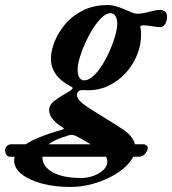

<svg xmlns="http://www.w3.org/2000/svg" viewBox="-158 -453 683 763"><path d="M-117.9 169.9Q-128.2 169.9 -133 161.4Q-137.7 152.8 -137.7 145.5Q-137.7 134.4 -130.6 127.4Q-123.5 120.3 -112.9 120.3H411.4Q418.9 120.3 424.2 125Q429.5 129.6 429.5 135.3Q429.5 136.3 429 137.2Q428.5 138.1 428.5 139.9Q426 149.9 416.8 159.9Q407.7 169.9 393.4 169.9ZM121.2 290Q59.1 290 8.7 276.5Q-41.6 263 -71.7 239.3Q-101.7 215.6 -101.7 185.7Q-101.7 157.8 -75.7 135.3Q-49.6 112.7 -6.5 94.7Q36.7 76.7 89.1 62.5Q101.2 58.7 91.1 53.5Q70.7 41.9 54 23.5Q37.3 5.1 37.3 -15Q37.3 -37.2 60.8 -54.4Q84.4 -71.5 117.7 -90Q124.3 -94.1 127.4 -97.6Q130.6 -101 130.6 -102.8Q130.6 -106.6 120.9 -111.2Q103.4 -119.6 85.3 -134.7Q67.3 -149.7 55.8 -171.3Q44.3 -192.9 44.3 -219Q44.3 -250.5 58.9 -287.4Q73.5 -324.2 101.6 -357.5Q129.6 -390.8 172 -411.8Q214.4 -432.9 269.1 -432.9Q287.7 -432.9 305 -427.5Q322.3 -422.2 336.5 -415.9Q351.7 -409.5 364.8 -403.9Q378 -398.4 385.8 -398.4Q403.3 -398.4 419.7 -402.3Q436.1 -406.2 451.4 -410Q466.7 -413.8 479.7 -413.8Q486.5 -413.8 496.1 -408.3Q505.8 -402.8 505.8 -386.7Q505.8 -369.4 498.1 -357.3Q490.5 -345.2 478.8 -345.2Q469.8 -345.2 458.3 -346.9Q446.8 -348.7 434.3 -350.5Q421.9 -352.3 410.6 -352.3Q406.4 -352.3 402.3 -350.5Q398.2 -348.7 400.2 -340.7Q402.2 -334.4 402.4 -327.8Q402.6 -321.3 402.6 -313.7Q402.6 -273.9 386.7 -234.7Q370.8 -195.4 342.3 -163.8Q313.9 -132.1 275.2 -113.2Q236.6 -94.2 191.3 -94.2Q181.8 -94.2 172.2 -94.8Q162.6 -95.4 157.8 -92.9Q147.6 -86.3 147.6 -76.2Q147.6 -64.7 158.3 -53.2Q169.1 -41.6 186.7 -29.5Q206.1 -16.8 230.9 -1.3Q255.6 14.2 281.5 29.9Q307.3 45.6 329.5 60.7Q354 76.7 367 95.5Q380 114.4 380 134.3Q380 163.6 357.5 191.5Q334.9 219.4 297.4 241.4Q259.9 263.4 214.2 276.7Q168.5 290 121.2 290ZM163.5 254.3Q190.4 254.3 214.2 245.5Q237.9 236.7 253.2 222Q268.5 207.4 268.5 188.5Q268.5 177.6 260.7 165.2Q252.9 152.8 239.8 144.8Q219.5 130.6 190.1 113.1Q160.8 95.5 143.2 87.3Q135.1 83 127.5 83Q122.4 83 117.9 84Q113.5 85 108.3 87Q59.8 101.1 35.2 120.3Q10.7 139.5 10.7 173.8Q10.7 195 27.2 213.3Q43.7 231.6 77.8 242.9Q111.8 254.3 163.5 254.3ZM173.5 -133.8Q190.7 -132.2 209.6 -148.1Q228.5 -164.1 245.9 -191Q263.3 -218 277.2 -249.2Q291.1 -280.5 299.6 -310.1Q308 -339.7 308 -359.5Q308 -378.6 300.4 -389.7Q292.9 -400.8 281.2 -400.8Q265.4 -400.8 247.7 -384.4Q229.9 -367.9 212.8 -341.4Q195.7 -314.9 181.7 -284.3Q167.7 -253.6 159.2 -225.4Q150.7 -197.1 150.5 -176.9Q150.5 -155.4 157.3 -145Q164.1 -134.6 173.5 -133.8Z"/></svg>

Font: EB Garamond
Style: Italic
Weight: 400
Italic angle: -17.2°
Designer: Georg Duffner and Octavio Pardo
Foundry: Georg Duffner
Version: Version 1.001